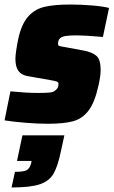

<svg xmlns="http://www.w3.org/2000/svg" viewBox="-28 -538 501 847"><path d="M-8 -7 18 -135Q90 -128 138 -128Q176 -128 193 -130Q210 -132 218 -141Q230 -149 230 -169Q230 -175 223 -178Q216 -181 192 -185L95 -202Q66 -207 53 -225.5Q40 -244 40 -278Q40 -304 52 -364Q66 -430 95 -463.5Q124 -497 167 -507.5Q210 -518 282 -518Q329 -518 377.5 -514Q426 -510 453 -503L426 -375Q346 -382 311 -382Q277 -382 260 -379Q243 -376 236 -368Q228 -361 228 -344Q228 -338 232 -336Q236 -334 246 -332.5Q256 -331 260 -330L341 -315Q378 -308 397 -292Q416 -276 416 -229Q416 -202 406 -159Q390 -86 362.5 -50Q335 -14 294 -3Q253 8 184 8Q138 8 83.5 3.5Q29 -1 -8 -7ZM110 180 111 172H47L71 59H256L241 128Q227 196 208 228.5Q189 261 147.5 275Q106 289 23 289L38 220Q78 220 91 212Q104 204 110 180Z"/></svg>

Font: Saira Semi Condensed Black
Style: Italic
Weight: 900
Width: 4
Italic angle: -12°
Designer: Hector Gatti with collaboration of the Omnibus-Type team
Foundry: Omnibus-Type
Version: Version 1.001; ttfautohint (v1.8)